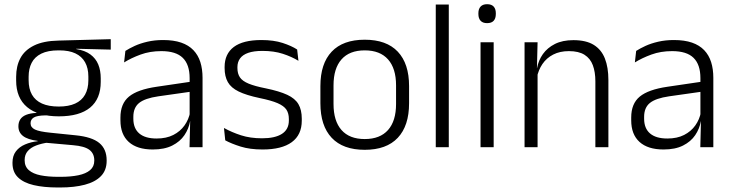

<svg xmlns="http://www.w3.org/2000/svg" viewBox="-20 -684 3397 892"><path d="M253.5 -143.5Q157.5 -143.5 106.2 -186.2Q55 -229 55 -310V-327Q55 -377 74.8 -414Q94.5 -451 138 -472.5Q181.5 -494 252 -495.5L494.5 -502V-453.5L334.5 -457.5V-456Q375 -449.5 400 -431Q425 -412.5 436.5 -384.5Q448 -356.5 448 -320.5V-303.5Q448 -225 398.8 -184.2Q349.5 -143.5 253.5 -143.5ZM250.5 137.5H261Q309 137.5 344 130.2Q379 123 398.5 106.5Q418 90 418 62.5V61Q418 29.5 395.5 12.2Q373 -5 319 -9.5L184 -21.5L205 -22Q172.5 -17.5 147.8 -8Q123 1.5 108.8 18Q94.5 34.5 94.5 59.5V60.5Q94.5 89.5 114 106.5Q133.5 123.5 168.5 130.5Q203.5 137.5 250.5 137.5ZM247 187Q183.5 187 136.5 176Q89.5 165 63.8 140.2Q38 115.5 38 73.5V71.5Q38 40 53.8 19.2Q69.5 -1.5 96.5 -13Q123.5 -24.5 155.5 -28L155 -29.5Q108.5 -35.5 87 -52.2Q65.5 -69 65.5 -97V-97.5Q65.5 -116 74.2 -129.5Q83 -143 101.5 -150.5Q120 -158 149.5 -159.5V-168.5L230 -147L192 -148Q152.5 -147.5 137.2 -138.2Q122 -129 122 -111.5V-111Q122 -92 142.5 -82.2Q163 -72.5 213.5 -67.5L331 -55.5Q407 -48 441.2 -19.8Q475.5 8.5 475.5 61V63Q475.5 107 449 134.2Q422.5 161.5 374 174.2Q325.5 187 260 187ZM253 -189Q298.5 -189 329 -202.8Q359.5 -216.5 375 -244Q390.5 -271.5 390.5 -311V-328.5Q390.5 -367.5 375.2 -394.8Q360 -422 330.2 -436Q300.5 -450 255.5 -450H252Q202.5 -450 171.8 -434.8Q141 -419.5 127 -392Q113 -364.5 113 -328V-311.5Q113 -271.5 128.5 -244.2Q144 -217 175 -203Q206 -189 253 -189Z M860.5 0 863.5 -121.5 861 -131V-288.5V-321Q861 -384 829.2 -415.2Q797.5 -446.5 729.5 -446.5Q676.5 -446.5 633 -430.5Q589.5 -414.5 556.5 -394L562.5 -447.5Q580.5 -459 606 -470.8Q631.5 -482.5 664.8 -490.2Q698 -498 738 -498Q787 -498 821.8 -486Q856.5 -474 878.5 -451Q900.5 -428 910.8 -395.5Q921 -363 921 -322.5V0ZM689.5 10.5Q617 10.5 578.2 -24.5Q539.5 -59.5 539.5 -125V-138Q539.5 -202.5 579.2 -235.2Q619 -268 708 -281L871 -305L874 -259L715.5 -236.5Q653.5 -227.5 626.5 -205.8Q599.5 -184 599.5 -141.5V-132.5Q599.5 -87.5 627 -64Q654.5 -40.5 707.5 -40.5Q753 -40.5 785.2 -57Q817.5 -73.5 837.2 -101.2Q857 -129 863.5 -163.5L875.5 -120.5H863Q857 -86 836.8 -56Q816.5 -26 780.2 -7.8Q744 10.5 689.5 10.5Z M1200 10.5Q1141 10.5 1098 -3Q1055 -16.5 1026.5 -32L1020.5 -89.5Q1056.5 -69.5 1099.5 -55.5Q1142.5 -41.5 1197.5 -41.5Q1258 -41.5 1290 -62.2Q1322 -83 1322 -124V-131Q1322 -157.5 1310.5 -174.8Q1299 -192 1269.5 -204.8Q1240 -217.5 1186 -228.5Q1124.5 -241.5 1089 -258.8Q1053.5 -276 1038.5 -302.5Q1023.5 -329 1023.5 -368V-373Q1023.5 -433.5 1066.2 -465.8Q1109 -498 1194.5 -498Q1251.5 -498 1293 -484.5Q1334.5 -471 1360.5 -454L1366.5 -401.5Q1334.5 -421 1293.5 -434.2Q1252.5 -447.5 1199.5 -447.5Q1159 -447.5 1133.2 -438.5Q1107.5 -429.5 1095.2 -412.5Q1083 -395.5 1083 -372.5V-368Q1083 -342 1094.5 -324.8Q1106 -307.5 1135 -295.5Q1164 -283.5 1215 -273.5Q1278 -260.5 1314.5 -243.5Q1351 -226.5 1366.5 -200Q1382 -173.5 1382 -132.5V-123.5Q1382 -57.5 1335.5 -23.5Q1289 10.5 1200 10.5Z M1674.5 12Q1573.5 12 1521 -43.8Q1468.5 -99.5 1468.5 -204.5V-284Q1468.5 -388.5 1521 -444Q1573.5 -499.5 1674.5 -499.5Q1775.5 -499.5 1828 -444Q1880.5 -388.5 1880.5 -284V-204.5Q1880.5 -99.5 1828 -43.8Q1775.5 12 1674.5 12ZM1674.5 -38Q1745.5 -38 1782.8 -80Q1820 -122 1820 -201V-287.5Q1820 -366 1782.8 -408Q1745.5 -450 1674.5 -450Q1603.5 -450 1566.5 -408Q1529.5 -366 1529.5 -287.5V-201Q1529.5 -122 1566.5 -80Q1603.5 -38 1674.5 -38Z M2004.5 0V-663H2065V0Z M2212.5 0V-487.5H2273.5V0ZM2243 -576.5Q2223 -576.5 2212.8 -587.5Q2202.5 -598.5 2202.5 -619V-622.5Q2202.5 -642.5 2212.8 -653.5Q2223 -664.5 2243 -664.5Q2263.5 -664.5 2273.5 -653.5Q2283.5 -642.5 2283.5 -622.5V-619Q2283.5 -598.5 2273.5 -587.5Q2263.5 -576.5 2243 -576.5Z M2746 0V-306Q2746 -349.5 2734.2 -381Q2722.5 -412.5 2695.5 -429.5Q2668.5 -446.5 2623 -446.5Q2581 -446.5 2550 -430.5Q2519 -414.5 2500 -386.5Q2481 -358.5 2474 -322.5L2461.5 -367.5H2475Q2481.5 -403.5 2502.2 -432.8Q2523 -462 2558.2 -479.8Q2593.5 -497.5 2644 -497.5Q2703 -497.5 2738.5 -475.5Q2774 -453.5 2790.2 -412.2Q2806.5 -371 2806.5 -312V0ZM2417 0V-487.5H2477.5L2474.5 -367L2477.5 -364V0Z M3233.5 0 3236.5 -121.5 3234 -131V-288.5V-321Q3234 -384 3202.2 -415.2Q3170.5 -446.5 3102.5 -446.5Q3049.5 -446.5 3006 -430.5Q2962.5 -414.5 2929.5 -394L2935.5 -447.5Q2953.5 -459 2979 -470.8Q3004.5 -482.5 3037.8 -490.2Q3071 -498 3111 -498Q3160 -498 3194.8 -486Q3229.5 -474 3251.5 -451Q3273.5 -428 3283.8 -395.5Q3294 -363 3294 -322.5V0ZM3062.5 10.5Q2990 10.5 2951.2 -24.5Q2912.5 -59.5 2912.5 -125V-138Q2912.5 -202.5 2952.2 -235.2Q2992 -268 3081 -281L3244 -305L3247 -259L3088.5 -236.5Q3026.5 -227.5 2999.5 -205.8Q2972.5 -184 2972.5 -141.5V-132.5Q2972.5 -87.5 3000 -64Q3027.5 -40.5 3080.5 -40.5Q3126 -40.5 3158.2 -57Q3190.5 -73.5 3210.2 -101.2Q3230 -129 3236.5 -163.5L3248.5 -120.5H3236Q3230 -86 3209.8 -56Q3189.5 -26 3153.2 -7.8Q3117 10.5 3062.5 10.5Z"/></svg>

Font: Anek Bangla Light
Style: Regular
Weight: 300
Designer: Sulekha Rajkumar (Bangla), Yesha Goshar (Latin)
Foundry: Ek Type
Version: Version 1.003